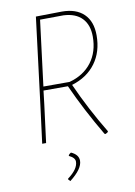

<svg xmlns="http://www.w3.org/2000/svg" viewBox="-93 -699 680 968"><g transform="rotate(-10 247.0 -214.5)"><path d="M293 -639Q366 -639 405.5 -600.5Q445 -562 445 -491Q445 -407 402 -348.5Q359 -290 280 -266Q340 -132 417 -5L416 -1Q410 4 403 7L398 5Q317 -132 258 -263H133L125 -195L100 0H80L105 -195L160 -637ZM298 -619 178 -618 136 -283H270Q344 -303 384.5 -356.5Q425 -410 425 -488Q425 -548 392.5 -582Q360 -616 298 -619ZM215 69Q253 86 253 117Q253 159 187 210L177 199L178 196Q232 156 232 118Q232 98 202 84V80Q207 73 215 69Z"/></g></svg>

Font: Alegreya Sans Thin
Style: Italic
Weight: 100
Italic angle: -7°
Designer: Juan Pablo del Peral
Foundry: Huerta Tipografica
Version: Version 2.007